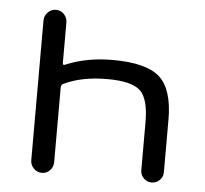

<svg xmlns="http://www.w3.org/2000/svg" viewBox="-43 -565 650 610"><g transform="rotate(5 281.5 -260.0)"><path d="M75 -37V-483Q75 -498 86 -509Q97 -520 112 -520Q127 -520 137.5 -509Q148 -498 148 -483V-354Q148 -345 156 -349Q222 -377 305 -377Q413 -377 455.5 -338.5Q498 -300 498 -203V-36Q498 -21 487.5 -10.5Q477 0 462 0Q447 0 436.5 -10.5Q426 -21 426 -36V-189Q426 -264 398.5 -289.5Q371 -315 293 -315Q213 -315 156 -288Q148 -285 148 -275V-37Q148 -22 137.5 -11Q127 0 112 0Q97 0 86 -11Q75 -22 75 -37Z"/></g></svg>

Font: Rounded Mplus 1c
Style: Regular
Weight: 400
Version: Version 1.059.20150529